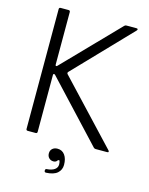

<svg xmlns="http://www.w3.org/2000/svg" viewBox="-141 -850 893 1151"><g transform="rotate(15 306.0 -274.5)"><path d="M89 0Q79 0 79 -10V-753Q79 -763 89 -763H138Q148 -763 148 -753V-428Q148 -421 151.5 -419.5Q155 -418 160 -423L485 -758Q490 -763 497 -763H560Q566 -763 567.5 -759.5Q569 -756 565 -751L232 -404Q226 -397 232 -390L587 -12Q590 -8 590 -5Q590 0 582 0H510Q503 0 498 -5L160 -367Q157 -370 153 -370Q148 -370 148 -362V-10Q148 0 138 0ZM249 203Q249 192 259 192Q289 190 306 178Q323 166 323 146Q323 135 319 122H310Q302 137 285 137Q268 137 257 126Q246 115 246 97Q246 79 258 68Q270 57 290 57Q319 57 335.5 80Q352 103 352 141Q352 172 329.5 192Q307 212 259 214Q249 214 249 203Z"/></g></svg>

Font: Open Sauce Two Light
Style: Regular
Weight: 300
Designer: Alfredo Marco Pradil
Foundry: Creative Sauce Fz LLC
Version: Version 1.477